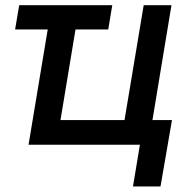

<svg xmlns="http://www.w3.org/2000/svg" viewBox="-20 -542 708 719"><path d="M400.4 -522.5 385.3 -431.6H36.6L51.8 -522.5ZM86.9 0 173.8 -522.5H277.8L206.5 -92.3H446.3L518.1 -522.5H622.1L535.6 0ZM478 156.2 503.9 0H465.8L481 -92.3H624L581.1 156.2Z"/></svg>

Font: Inter 28pt Medium
Style: Italic
Weight: 500
Italic angle: -9.3988°
Designer: Rasmus Andersson
Foundry: rsms
Version: Version 4.001;git-66647c0bb